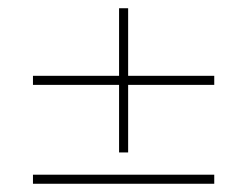

<svg xmlns="http://www.w3.org/2000/svg" viewBox="-20 -495 600 466"><path d="M269 -475H291V-125H269ZM60 -289V-311H500V-289ZM60 -49V-71H500V-49Z"/></svg>

Font: Kalnia SemiExpanded ExtraLight
Style: Regular
Weight: 250
Width: 6
Designer: Frida Medrano
Foundry: Frida Medrano
Version: Version 1.105